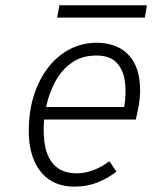

<svg xmlns="http://www.w3.org/2000/svg" viewBox="-20 -682 566 714"><path d="M257 12Q202.5 12 164.8 -13Q127 -38 107 -84.5Q87 -131 87 -195Q87 -268 106.2 -328Q125.5 -388 159.8 -431.8Q194 -475.5 240 -499.2Q286 -523 339.5 -523Q386 -523 422.5 -504.5Q459 -486 480 -446.5Q501 -407 501 -343.5Q501 -319.5 496.8 -294.2Q492.5 -269 485 -237.5H144Q139 -177.5 149 -132.8Q159 -88 187.5 -62.8Q216 -37.5 266.5 -37.5Q295 -37.5 326 -48.8Q357 -60 387 -82.5L413 -43.5Q381 -19 342.5 -3.5Q304 12 257 12ZM151.5 -284H442Q450.5 -337 444.2 -380.5Q438 -424 412.8 -449.8Q387.5 -475.5 338.5 -475.5Q284 -475.5 246 -448.2Q208 -421 184.8 -377.2Q161.5 -333.5 151.5 -284ZM192.5 -616.5 201 -662.5H526.5L518.5 -616.5Z"/></svg>

Font: Overpass ExtraLight
Style: Italic
Weight: 250
Italic angle: -10°
Designer: Delve Withrington, Dave Bailey, Thomas Jockin
Foundry: Delve Fonts LLC
Version: Version 4.000